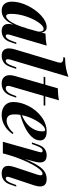

<svg xmlns="http://www.w3.org/2000/svg" viewBox="718 -1554 849 2326"><g transform="rotate(90 1143.0 -390.5)"><path d="M513.7 -162.6 488.8 -89.4Q468.8 -32.7 433.6 -9.3Q398.4 14.2 356.9 14.2Q304.7 14.2 282.7 -17.6Q269.5 -37.1 269.5 -67.9Q269.5 -91.8 278.3 -127.9Q245.1 -52.7 203.4 -19.3Q161.6 14.2 111.3 14.2Q55.7 14.2 27.6 -18.3Q-0.5 -50.8 -0.5 -109.4Q-0.5 -198.2 47.1 -297.6Q94.7 -397 167.5 -463.9Q240.2 -530.8 310.1 -530.8Q336.9 -530.8 353.5 -514.6Q370.1 -498.5 373 -466.3L387.2 -516.6Q469.2 -518.1 532.2 -530.8L401.4 -85.4Q396.5 -67.4 396.5 -56.6Q396.5 -35.2 414.6 -35.2Q449.2 -35.2 477.1 -113.8L494.6 -162.6ZM362.8 -442.4Q362.8 -466.8 354 -480.5Q345.2 -494.1 329.1 -494.1Q294.9 -494.1 251.7 -432.9Q208.5 -371.6 178 -279.5Q147.5 -187.5 147.5 -102.1Q147.5 -68.4 154.1 -54Q160.6 -39.6 175.3 -39.6Q196.8 -39.6 223.4 -70.1Q250 -100.6 276.4 -158.4Q302.7 -216.3 323.2 -294.9L318.4 -270L361.8 -426.3Q362.8 -437 362.8 -442.4Z M696.3 -60.5Q696.3 -35.2 716.8 -35.2Q749 -35.2 777.3 -113.8L794.9 -162.1H814L789.1 -88.9Q769.5 -32.2 733.9 -9Q698.2 14.2 655.8 14.2Q610.4 14.2 588.1 -9Q565.9 -32.2 565.9 -74.7Q565.9 -106.4 577.6 -145L734.4 -667Q739.3 -685.1 739.3 -694.8Q739.3 -714.8 723.6 -723.9Q708 -732.9 671.4 -732.9L678.7 -753.9Q747.1 -754.4 802.2 -764.6Q857.4 -774.9 910.6 -794.9L700.2 -85Q696.3 -71.8 696.3 -60.5Z M1019.5 -64.9Q1019.5 -35.2 1049.3 -35.2Q1071.3 -35.2 1091.8 -56.4Q1112.3 -77.6 1128.4 -120.6L1143.6 -162.1H1162.6L1142.6 -104Q1102.5 14.2 992.2 14.2Q941.4 14.2 915.8 -12.2Q890.1 -38.6 890.1 -83.5Q890.1 -111.3 899.9 -145L1000 -494.1H909.2L914.1 -514.2H1005.9L1049.3 -666Q1135.3 -667.5 1194.8 -680.2L1147 -514.2H1259.3L1256.3 -494.1H1141.1L1022.5 -85Q1019.5 -74.2 1019.5 -64.9Z M1371.1 -211.4Q1365.2 -176.3 1365.2 -142.6Q1365.2 -89.8 1385 -67.9Q1404.8 -45.9 1442.4 -45.9Q1473.1 -45.9 1512.7 -65.7Q1552.2 -85.4 1588.4 -127.9L1604 -120.1Q1581.5 -84.5 1547.1 -54Q1512.7 -23.4 1467.8 -4.6Q1422.9 14.2 1372.1 14.2Q1327.1 14.2 1291.5 -2Q1255.9 -18.1 1235.6 -50Q1215.3 -82 1215.3 -127Q1215.3 -215.8 1263.4 -310.5Q1311.5 -405.3 1394.5 -468Q1477.5 -530.8 1576.7 -530.8Q1623 -530.8 1651.9 -510.5Q1680.7 -490.2 1680.7 -451.7Q1680.7 -394.5 1634 -346.9Q1587.4 -299.3 1517.3 -265.6Q1447.3 -231.9 1371.1 -211.4ZM1374.5 -230Q1445.3 -261.2 1484.9 -296.9Q1524.9 -333.5 1547.9 -379.9Q1570.8 -426.3 1570.8 -479Q1570.8 -512.2 1554.7 -512.2Q1524.9 -512.2 1488.3 -471.4Q1451.7 -430.7 1420.2 -365Q1388.7 -299.3 1374.5 -230Z M2214.8 -88.9Q2179.7 14.2 2080.6 14.2Q2023.9 14.2 2001.5 -19Q1988.8 -37.6 1988.8 -65.9Q1988.8 -98.6 2004.4 -145L2094.2 -415Q2103 -442.4 2103 -458Q2103 -481 2084 -481Q2053.2 -481 2009.5 -417.7Q1965.8 -354.5 1922.1 -251.5Q1878.4 -148.4 1847.2 -35.6L1837.9 0H1696.8L1818.4 -432.1Q1824.7 -454.6 1824.7 -463.9Q1824.7 -481.9 1806.6 -481.9Q1788.6 -481.9 1773.9 -464.6Q1759.3 -447.3 1743.2 -403.3L1724.1 -352.1H1705.1L1731.9 -428.2Q1751 -482.4 1783.2 -506.6Q1815.4 -530.8 1861.3 -530.8Q1947.8 -530.8 1947.8 -449.2Q1947.8 -425.3 1939 -391.1L1906.7 -267.1Q1948.2 -369.6 1986.1 -427.2Q2023.9 -484.9 2062.3 -507.8Q2100.6 -530.8 2147.9 -530.8Q2238.3 -530.8 2238.3 -450.7Q2238.3 -419.4 2225.1 -379.9L2127 -85Q2121.1 -66.9 2121.1 -56.2Q2121.1 -35.2 2140.6 -35.2Q2174.8 -35.2 2203.1 -113.8L2221.2 -162.1H2239.7Z"/></g></svg>

Font: TypoPRO Playfair Display
Style: Bold Italic
Weight: 700
Italic angle: -14.9847°
Designer: Claus Eggers Sørensen
Foundry: Claus Eggers Sørensen
Version: Version 1.004;PS 001.004;hotconv 1.0.70;makeotf.lib2.5.58329